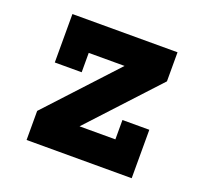

<svg xmlns="http://www.w3.org/2000/svg" viewBox="-96 -633 793 745"><g transform="rotate(20 300.0 -260.0)"><path d="M83 0V-120L342 -400H194V-320H83V-520H517V-400L258 -120H406V-200H517V0Z"/></g></svg>

Font: Iosevka Etoile Heavy
Style: Regular
Weight: 900
Designer: Belleve Invis
Foundry: Belleve Invis
Version: Version 22.1.2; ttfautohint (v1.8.4)